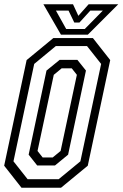

<svg xmlns="http://www.w3.org/2000/svg" viewBox="-22 -878 574 898"><path d="M78.5 0 -2.5 -103 102.5 -597 227.5 -700H412.5L493.5 -597L388.5 -103L263.5 0ZM107 -40H252.5L354 -123.5L451 -579L385 -662.5H239L138 -579L41 -123.5ZM152 -104 112 -154.5 195.5 -548 257 -598H340L380 -548L296.5 -154.5L235 -104ZM177.5 -141.5H224.5L261.5 -172L337.5 -528L313.5 -558.5H266.5L229.5 -528L153.5 -172ZM263 -716 181 -858H319.5L344.5 -804L392.5 -858H531L389 -716ZM287.5 -742.5H374.5L459 -828.5H400.5L349.5 -772.5H325.5L298.5 -828.5H239.5Z"/></svg>

Font: Tourney Condensed Regular
Style: Italic
Weight: 400
Width: 3
Italic angle: -12°
Designer: Tyler Finck
Foundry: Etcetera Type Co
Version: Version 1.010; ttfautohint (v1.8.3)